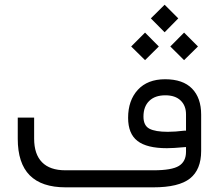

<svg xmlns="http://www.w3.org/2000/svg" viewBox="-20 -804 939 824"><path d="M627.4 -725.1 686.5 -783.7 745.1 -725.1 686.5 -665.5ZM710.9 -604.5 770 -664.1 829.6 -604.5 770 -545.9ZM543 -604.5 602.5 -664.1 661.6 -604.5 602.5 -545.9ZM529.8 -298.3Q529.8 -373 571.5 -418.5Q613.3 -463.9 688.5 -463.9Q765.1 -463.9 804.2 -423.8Q843.3 -383.8 843.3 -312V-156.2Q843.3 -76.2 795.4 -38.1Q747.6 0 637.7 0H261.7Q158.7 0 107.4 -51.8Q56.2 -103.5 56.2 -208.5V-299.3H126.5V-209Q126.5 -142.1 160.4 -107.7Q194.3 -73.2 260.3 -73.2H639.2Q717.3 -73.2 747.8 -92Q778.3 -110.8 778.3 -152.8V-165V-172.9L770.5 -172.4Q723.1 -168 696.3 -168Q610.4 -168 570.1 -199Q529.8 -230 529.8 -298.3ZM689.5 -395Q645 -395 620.4 -370.8Q595.7 -346.7 595.7 -303.7Q595.7 -265.1 621.1 -251.7Q646.5 -238.3 700.2 -238.3Q731.9 -238.3 770.5 -243.2H771H778.3V-250.5V-313.5Q778.3 -350.6 755.1 -372.8Q731.9 -395 689.5 -395Z"/></svg>

Font: Shabnam Light WOL
Style: Light-WOL
Weight: 300
Foundry: DejaVu fonts team - Redesigned by Saber Rastikerdar - Based on Vazir font
Version: Version 5.0.0